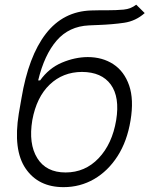

<svg xmlns="http://www.w3.org/2000/svg" viewBox="-20 -771 625 803"><path d="M549.7 -751.4 585.2 -716.3Q547.6 -682.9 499.3 -675.8Q451 -668.7 392 -666.5Q382.5 -666.2 372.3 -665.7Q362.2 -665.1 351.9 -664.8Q268.5 -660.9 217 -601.4Q165.5 -541.9 139.6 -434.7H147.7Q184.7 -486.2 239 -509.1Q293.3 -532 346.9 -532.3Q408.4 -532.3 454 -502.5Q499.6 -472.7 520.1 -413.7Q540.5 -354.8 525.9 -267Q511.7 -180.4 471.8 -118.1Q431.8 -55.8 373.6 -22Q315.3 11.7 245.7 11.7Q140.3 11.7 87.2 -66.1Q34.1 -143.8 58.6 -295.8L69.6 -359Q99.1 -535.9 171.7 -629.8Q244.3 -723.7 361.9 -727.3Q379.3 -728 395.1 -728Q410.9 -728 425.4 -728Q466.6 -728 496.8 -730.8Q527 -733.7 549.7 -751.4ZM254.3 -49.7Q335.9 -49.7 392.6 -109.4Q449.2 -169 465.9 -268.5Q481.5 -364.7 443.4 -417.3Q405.2 -469.8 322.8 -470.2Q242.9 -469.8 187.9 -417.3Q132.8 -364.7 115.1 -268.5Q98.7 -169.7 135.8 -109.7Q172.9 -49.7 254.3 -49.7Z"/></svg>

Font: Inter Light  BETA
Style: Italic
Weight: 300
Italic angle: 9.39999°
Designer: Rasmus Andersson
Foundry: rsms
Version: Version 3.011;git-f93a4a705